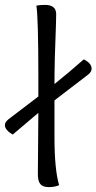

<svg xmlns="http://www.w3.org/2000/svg" viewBox="-89 -763 395 786"><path d="M68 -301 -37 -212Q-69 -231 -69 -251Q-69 -263 -54 -275L68 -368V-451Q68 -687 60 -740Q76 -743 95 -743Q141 -743 141 -705Q141 -700 140 -660Q134 -516 134 -419Q193 -466 254 -520Q286 -504 286 -482Q286 -468 271 -457L134 -352V-202Q134 -69 153 -5Q135 3 111 3Q87 3 76.5 -9Q66 -21 66 -49Q66 -117 68 -301Z"/></svg>

Font: Overlock
Style: Regular
Weight: 400
Designer: Dario Muhafara
Foundry: Dario Manuel Muhafara
Version: Version 1.002